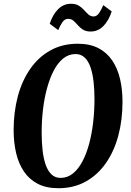

<svg xmlns="http://www.w3.org/2000/svg" viewBox="-20 -984 692 1014"><path d="M288.5 10Q224.5 10 179.5 -13.2Q134.5 -36.5 106.2 -78.5Q78 -120.5 65 -176.2Q52 -232 52 -296.5Q52 -392.5 74.2 -475.5Q96.5 -558.5 140 -620.8Q183.5 -683 246.5 -718Q309.5 -753 390.5 -753Q454.5 -753 499.5 -729.8Q544.5 -706.5 572.8 -664.5Q601 -622.5 614 -567Q627 -511.5 627 -446.5Q627 -350.5 604.8 -267.5Q582.5 -184.5 539 -122.2Q495.5 -60 432.5 -25Q369.5 10 288.5 10ZM300 -44.5Q336 -44.5 364.8 -67.5Q393.5 -90.5 415 -131Q436.5 -171.5 450.8 -224.5Q465 -277.5 472 -338Q479 -398.5 479 -460.5Q479 -509 474.2 -552Q469.5 -595 458.2 -628Q447 -661 427.5 -679.8Q408 -698.5 379 -698.5Q343 -698.5 314.2 -675.5Q285.5 -652.5 264.2 -612Q243 -571.5 228.5 -518.5Q214 -465.5 207 -405.2Q200 -345 200 -282.5Q200 -234 204.8 -191Q209.5 -148 220.8 -115Q232 -82 251.5 -63.2Q271 -44.5 300 -44.5ZM458.5 -817.5Q433.5 -817.5 417.8 -827.8Q402 -838 390.8 -851.2Q379.5 -864.5 368 -874.5Q356.5 -884.5 340 -884.5Q321.5 -884.5 309.8 -867.2Q298 -850 287.5 -825L242.5 -858.5Q258.5 -907 287 -935.5Q315.5 -964 354.5 -964Q380 -964 396 -954.2Q412 -944.5 423.8 -931.2Q435.5 -918 446.8 -907.8Q458 -897.5 473.5 -897Q491 -897 503 -914.5Q515 -932 525.5 -957L570 -923.5Q554 -875 525.8 -846.2Q497.5 -817.5 458.5 -817.5Z"/></svg>

Font: Merriweather 24pt SemiCondensed
Style: Bold Italic
Weight: 700
Width: 4
Italic angle: -7.8°
Designer: Eben Sorkin
Foundry: Eben Sorkin
Version: Version 2.101